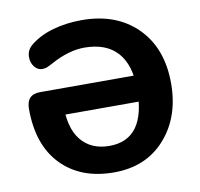

<svg xmlns="http://www.w3.org/2000/svg" viewBox="-80 -798 929 892"><g transform="rotate(-10 384.5 -352.5)"><path d="M388 9Q232 9 140.5 -85Q49 -179 49 -350Q49 -418 113 -418H621V-295H169L210 -353Q206 -235 253.5 -175.5Q301 -116 388 -116Q474 -116 517 -175.5Q560 -235 560 -353Q560 -468 507 -527Q454 -586 351 -586Q314 -586 273.5 -574Q233 -562 192 -539Q178 -532 167.5 -527Q157 -522 143 -522Q121 -522 106 -541Q91 -560 91 -587Q91 -621 119 -643Q162 -678 225.5 -696Q289 -714 361 -714Q525 -714 622.5 -616.5Q720 -519 720 -353Q720 -194 629.5 -92.5Q539 9 388 9Z"/></g></svg>

Font: Nunito VF Beta Light
Style: Regular
Weight: 300
Designer: Vernon Adams
Foundry: newtypography
Version: Version 3.001